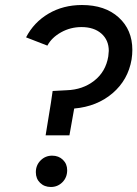

<svg xmlns="http://www.w3.org/2000/svg" viewBox="-20 -732 548 766"><path d="M123 -45Q123 -73 142 -92Q161 -111 188 -111Q214 -111 231 -94.5Q248 -78 248 -53Q248 -24 229 -5Q210 14 183 14Q157 14 140 -2.5Q123 -19 123 -45ZM307 -712Q399 -712 453.5 -662.5Q508 -613 508 -533Q508 -515 505 -495Q491 -413 429 -360Q367 -307 276 -299L257 -192H162L183 -321L190 -369L246 -372Q310 -374 356 -410Q402 -446 412 -507Q414 -523 414 -529Q414 -572 384.5 -598Q355 -624 305 -624Q261 -624 223.5 -603Q186 -582 169 -550L84 -583Q115 -643 173.5 -677.5Q232 -712 307 -712Z"/></svg>

Font: Oak Sans Medium
Style: Italic
Weight: 500
Italic angle: -9.49998°
Foundry: Erik Kennedy, Walven
Version: Version 1.000